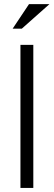

<svg xmlns="http://www.w3.org/2000/svg" viewBox="-20 -920 263 940"><path d="M80.1 0V-700.2H143.1V0ZM86.9 -779.8H42L122.1 -899.9H222.2Z"/></svg>

Font: Abel
Style: Regular
Weight: 400
Designer: Matthew Desmond
Foundry: Matthew Desmond
Version: Version 1.002